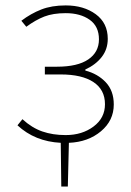

<svg xmlns="http://www.w3.org/2000/svg" viewBox="-20 -510 480 702"><path d="M204.1 171.9 202.1 12.2Q107.4 7.3 43.9 -51.8L62 -74.2Q96.7 -42.5 134.8 -29.3Q172.9 -16.1 220.2 -16.1Q280.3 -16.1 322 -47.4Q363.8 -78.6 363.8 -128.9Q363.8 -182.1 321.5 -210Q279.3 -237.8 202.1 -237.8H144V-266.1H188Q263.7 -266.1 302.7 -292.7Q341.8 -319.3 341.8 -366.2Q341.8 -413.6 307.9 -437.7Q273.9 -461.9 220.2 -461.9Q174.3 -461.9 142.1 -449.5Q109.9 -437 76.2 -412.1L58.1 -434.1Q92.8 -460.4 130.9 -475.3Q168.9 -490.2 220.2 -490.2Q286.1 -490.2 330.1 -458Q374 -425.8 374 -368.2Q374 -330.1 352.1 -301.8Q330.1 -273.4 292 -255.9V-252Q337.4 -240.2 366.7 -209.2Q396 -178.2 396 -127.9Q396 -69.3 349.1 -30Q302.2 9.3 231.9 12.2L228 171.9Z"/></svg>

Font: Source Sans 3 ExtraLight
Style: Regular
Weight: 200
Designer: Paul D. Hunt
Foundry: Adobe
Version: Version 3.052;hotconv 1.1.0;makeotfexe 2.6.0